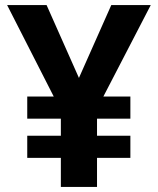

<svg xmlns="http://www.w3.org/2000/svg" viewBox="-20 -734 621 754"><path d="M290 -428 163 -714H8L191 -355H87V-268H219V-201H87V-114H219V0H361V-114H492V-201H361V-268H492V-355H386L572 -714H417Z"/></svg>

Font: Noto Sans Canadian Aboriginal
Style: Bold
Weight: 700
Designer: Monotype Design Team, Typotheque's Kevin King
Foundry: Monotype Imaging Inc.
Version: Version 2.004